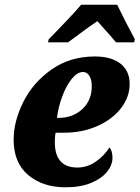

<svg xmlns="http://www.w3.org/2000/svg" viewBox="-20 -786 593 816"><path d="M38 -192Q38 -271 79.5 -353.5Q121 -436 199.5 -491Q278 -546 383 -546Q453 -546 492 -515.5Q531 -485 531 -429Q531 -374 494.5 -326.5Q458 -279 394 -250.5Q330 -222 252 -222H216Q213 -204 213 -182Q213 -74 309 -74Q351 -74 387 -99Q423 -124 445 -159Q458 -146 458 -115Q458 -85 435.5 -56.5Q413 -28 368 -9Q323 10 258 10Q162 10 100 -42Q38 -94 38 -192ZM229 -285Q289 -285 329.5 -322Q370 -359 370 -419Q370 -447 360 -463.5Q350 -480 333 -480Q309 -480 285.5 -451.5Q262 -423 245 -377.5Q228 -332 222 -285ZM187 -619 221 -654Q233 -666 268 -703Q303 -740 325 -766H478Q507 -705 553 -619L550 -606H473Q463 -619 419 -668L394 -696Q371 -681 341 -659Q311 -637 299 -628L269 -606H184Z"/></svg>

Font: Noto Serif NarrowBlack
Style: Italic
Weight: 900
Width: 4
Italic angle: -12°
Designer: Monotype Design Team
Foundry: Monotype Imaging Inc.
Version: Version 1.001